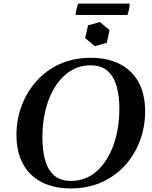

<svg xmlns="http://www.w3.org/2000/svg" viewBox="-20 -1038 850 1073"><path d="M488 -715Q581 -715 649 -680.5Q717 -646 754 -579.5Q791 -513 791 -415Q791 -330 762.5 -252.5Q734 -175 680 -115Q626 -55 549 -20Q472 15 375 15Q282 15 214 -19.5Q146 -54 109 -121Q72 -188 72 -285Q72 -370 101 -447Q130 -524 183.5 -584.5Q237 -645 314 -680Q391 -715 488 -715ZM378 -27Q458 -27 518 -79Q578 -131 612.5 -222.5Q647 -314 647 -432Q647 -501 632 -555Q617 -609 582 -641Q547 -673 485 -673Q407 -673 346 -621Q285 -569 251 -477.5Q217 -386 217 -267Q217 -200 231.5 -145.5Q246 -91 281 -59Q316 -27 378 -27ZM538 -915 592 -870 577 -799 510 -780 456 -825 472 -896ZM692 -954H403Q403 -967 407.5 -986Q412 -1005 416 -1018H705Q705 -1005 701 -986Q697 -967 692 -954Z"/></svg>

Font: Poltawski Nowy Medium
Style: Italic
Weight: 500
Italic angle: -12°
Version: Version 1.001;gftools[0.9.25]